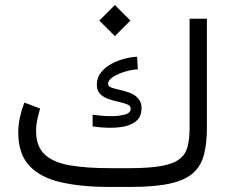

<svg xmlns="http://www.w3.org/2000/svg" viewBox="-20 -739 916 759"><path d="M434.1 -719.2 495.6 -657.7 434.1 -596.2 372.6 -657.7ZM414.1 -74.2H491.2Q569.8 -74.2 617.4 -82.8Q665 -91.3 689.2 -109.9Q713.4 -128.4 721.4 -158.9Q729.5 -189.5 729.5 -233.4V-665H797.9V-234.9Q797.9 -171.4 786.1 -126.7Q774.4 -82 742.2 -54Q710 -25.9 649.9 -12.9Q589.8 0 493.7 0H414.1Q298.8 0 217.8 -19.3Q136.7 -38.6 94.5 -85.4Q52.2 -132.3 52.2 -214.8Q52.2 -246.1 58.8 -275.6Q65.4 -305.2 76.2 -333.5L138.7 -310.1Q132.3 -289.1 127.4 -266.4Q122.6 -243.7 122.6 -222.7Q122.6 -159.7 157.2 -127.9Q191.9 -96.2 257.3 -85.2Q322.8 -74.2 414.1 -74.2ZM346.2 -285.6Q359.4 -283.7 379.2 -281.7Q398.9 -279.8 419.4 -279.8Q448.7 -279.8 472.7 -285.9Q496.6 -292 496.6 -310.1Q496.6 -320.8 483.2 -326.4Q469.7 -332 449.7 -336.2Q429.7 -340.3 409.7 -347.2Q389.6 -354 376.2 -367.2Q362.8 -380.4 362.8 -403.8Q362.8 -432.1 379.4 -452.9Q396 -473.6 421.4 -487.1Q446.8 -500.5 473.9 -507.3Q501 -514.2 522 -514.6L524.9 -464.8Q504.4 -464.4 476.8 -456.5Q449.2 -448.7 428.2 -435.8Q407.2 -422.9 407.2 -407.2Q407.2 -397.5 420.4 -392.8Q433.6 -388.2 453.4 -383.8Q473.1 -379.4 492.7 -372.3Q512.2 -365.2 524.9 -351.1Q539.6 -335.4 539.6 -312Q539.6 -280.8 522.2 -263.9Q504.9 -247.1 477.1 -240.5Q449.2 -233.9 418 -233.9Q381.8 -233.9 346.2 -239.3Z"/></svg>

Font: Vazirmatn UI Light
Style: Regular
Weight: 300
Designer: Saber Rastikerdar
Foundry: Saber Rastikerdar
Version: Version 33.003